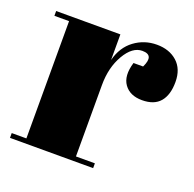

<svg xmlns="http://www.w3.org/2000/svg" viewBox="-94 -582 683 677"><g transform="rotate(20 247.5 -243.0)"><path d="M344 -448Q307 -448 279 -400Q251 -352 251 -286V-18H322V0H10V-18H65V-458H10V-476H251V-380Q264 -431 301 -458.5Q338 -486 385 -486Q432 -486 461.5 -459.5Q491 -433 491 -384.5Q491 -336 469 -310Q447 -284 401.5 -284Q356 -284 334.5 -314Q313 -344 329 -397H365Q390 -448 344 -448Z"/></g></svg>

Font: Abril Fatface
Style: Regular
Weight: 400
Designer: Veronika Burian, Jos Scaglione
Foundry: TypeTogether
Version: Version 1.001